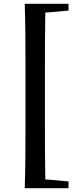

<svg xmlns="http://www.w3.org/2000/svg" viewBox="-20 -819 412 1017"><path d="M166 178H343V142L220 131C218 28 218 -75 218 -177V-445C218 -548 218 -651 220 -752L343 -763V-799H111C115 -682 115 -562 115 -445V-177C115 -57 115 62 111 178Z"/></svg>

Font: Noto Serif KR
Style: Bold
Weight: 700
Designer: Ryoko NISHIZUKA 西塚涼子 (kana & ideographs); Frank Grießhammer (Latin, Greek & Cyrillic); Wenlong ZHANG 张文龙 (bopomofo); San
Foundry: Adobe
Version: Version 2.001;hotconv 1.1.0;makeotfexe 2.6.0